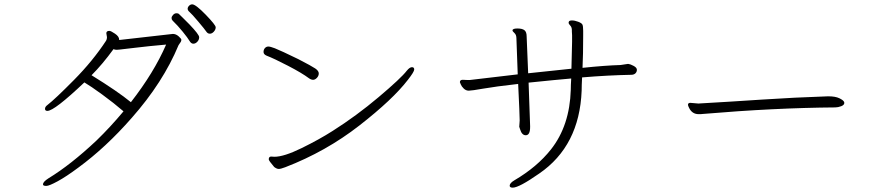

<svg xmlns="http://www.w3.org/2000/svg" viewBox="-20 -822 4040 883"><path d="M864 -802Q880 -802 926 -754.5Q972 -707 972 -696.5Q972 -686 963.5 -676.5Q955 -667 945 -667Q935 -667 928.5 -677Q922 -687 892 -722.5Q862 -758 852.5 -766Q843 -774 843 -781.5Q843 -789 849.5 -795.5Q856 -802 864 -802ZM869 -621Q859 -621 851.5 -634Q844 -647 820.5 -676Q797 -705 774 -727Q769 -732 769 -739Q769 -746 776 -753.5Q783 -761 791 -761Q799 -761 802 -758.5Q805 -756 819 -742L851 -710Q896 -663 896 -651Q896 -639 887.5 -630Q879 -621 869 -621ZM469 -669Q469 -680 483 -680Q490 -680 509 -667Q528 -654 528 -640V-638L775 -666Q789 -666 801.5 -655Q814 -644 814 -639Q814 -634 811.5 -629.5Q809 -625 806 -621.5Q803 -618 801 -614Q730 -443 586 -280Q467 -144 340 -51Q285 -10 245.5 11.5Q206 33 193 33Q180 33 178 28V25Q178 14 203 -2Q305 -64 424 -176Q487 -237 548 -310Q504 -348 450.5 -387Q397 -426 368 -443Q230 -312 198 -312Q187 -312 187 -321.5Q187 -331 198 -339Q233 -366 320 -454Q407 -542 468 -635Q472 -642 472 -651ZM502 -596Q451 -526 401 -476Q521 -402 582 -352Q688 -488 744 -617Q664 -610 603 -602.5Q542 -595 530 -594L517 -593Q508 -593 502 -596Z M1401 -462Q1369 -486 1304.5 -519.5Q1240 -553 1206 -566Q1192 -572 1192 -583Q1192 -594 1198.5 -601Q1205 -608 1214 -608Q1223 -608 1244 -600Q1272 -589 1352 -550Q1414 -518 1430 -507Q1446 -496 1446 -484.5Q1446 -473 1437.5 -464Q1429 -455 1420 -455Q1411 -455 1401 -462ZM1227 -102 1242 -101Q1286 -101 1367.5 -141Q1449 -181 1510 -220Q1619 -289 1721.5 -375.5Q1824 -462 1851 -497Q1864 -513 1874.5 -513Q1885 -513 1885 -502.5Q1885 -492 1856 -455Q1787 -365 1633 -245Q1479 -125 1292 -53Q1271 -45 1262 -45Q1253 -45 1241 -54Q1216 -83 1216 -89Q1216 -102 1227 -102Z M2834 -523 2867 -528H2870Q2879 -527 2894 -519Q2909 -511 2909 -501Q2909 -491 2902 -484.5Q2895 -478 2883 -478Q2776 -476 2657 -466Q2655 -428 2655 -405Q2645 -151 2460 -24Q2367 41 2338 41Q2324 41 2324 32Q2324 20 2346 7Q2450 -54 2514 -135Q2600 -244 2605 -409Q2605 -429 2607 -461Q2537 -455 2411 -442L2418 -242V-238Q2418 -200 2398 -200Q2380 -200 2372 -227Q2369 -237 2368 -239L2370 -268Q2370 -292 2363 -436Q2257 -424 2203 -414.5Q2149 -405 2136 -405Q2123 -405 2113 -414.5Q2103 -424 2099 -434L2095 -444Q2095 -455 2108 -455L2131 -454H2140L2361 -480L2355 -645Q2355 -662 2346 -670Q2337 -678 2337 -682Q2337 -691 2359.5 -691Q2382 -691 2392 -683Q2402 -675 2402 -655Q2408 -524 2409 -485L2608 -506Q2611 -608 2611 -630V-660Q2611 -670 2610 -677V-683Q2610 -697 2602.5 -704.5Q2595 -712 2595 -718L2596 -722Q2598 -728 2610.5 -728Q2623 -728 2639 -722Q2655 -716 2658.5 -709Q2662 -702 2662 -680V-659Q2662 -570 2659 -510Q2764 -521 2834 -523Z M3155 -349 3190 -346H3194Q3334 -354 3484.5 -364Q3635 -374 3787 -379H3790Q3822 -379 3840.5 -370Q3859 -361 3862 -353L3863 -349Q3863 -339 3848.5 -333.5Q3834 -328 3821 -328Q3543 -326 3213 -298Q3207 -297 3202 -297H3193Q3163 -297 3149 -326Q3144 -336 3144 -340Q3144 -349 3155 -349Z"/></svg>

Font: LXGW WenKai Lite Light
Style: Regular
Weight: 300
Designer: LXGW / Fontworks Inc.
Foundry: LXGW / Fontworks Inc.
Version: Version 1.511; March 25, 2025